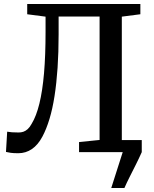

<svg xmlns="http://www.w3.org/2000/svg" viewBox="-20 -763 774 963"><path d="M538 180 595.5 0 578.5 -60.5H691V0Q678 29.5 662.2 61Q646.5 92.5 631 123Q615.5 153.5 604 180ZM72 5.5Q47 5.5 34 3.5Q21 1.5 10 -1L16 -102.5Q28 -100.5 40.2 -99.5Q52.5 -98.5 73.5 -98.5Q86 -98.5 97.2 -102.2Q108.5 -106 119 -115.5Q129.5 -125 139 -142.5Q162 -180 177.5 -243Q193 -306 200.8 -395.5Q208.5 -485 208.5 -602.5V-679.5L116.5 -691.5V-743H684V-691.5L591 -679.5V-60L689.5 -50.5V0H376.5V-50.5L479.5 -61V-680H274V-590.5Q274 -500 268.8 -422.8Q263.5 -345.5 253.5 -281.2Q243.5 -217 228.2 -166.5Q213 -116 193 -78.5Q170.5 -36 139.8 -15.2Q109 5.5 72 5.5Z"/></svg>

Font: Merriweather 20pt Medium
Style: Regular
Weight: 500
Version: Version 2.100